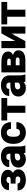

<svg xmlns="http://www.w3.org/2000/svg" viewBox="1798 -2376 588 4225"><g transform="rotate(-90 2092.5 -264.0)"><path d="M14 -164C14 -134 21 -108 35 -86C72 -25 148 10 242 10C310 10 368 -5 410 -32C447 -56 478 -95 478 -152C478 -215 446 -252 398 -273C435 -294 468 -330 468 -381C468 -406 464 -428 453 -448C418 -511 338 -538 242 -538C212 -538 185 -534 158 -527C88 -508 22 -457 22 -368V-361H178V-368C178 -400 209 -416 249 -416C289 -416 312 -401 312 -369C312 -336 292 -324 249 -324H164V-216H249C298 -216 322 -205 322 -164C322 -128 292 -111 249 -111C207 -111 170 -129 170 -164V-171H14Z M517 -152C517 -128 521 -107 531 -87C559 -31 620 10 704 10C761 10 802 -9 832 -38C835 -23 839 -10 847 0H1001V-18C987 -49 981 -85 981 -132V-350C981 -381 976 -409 964 -432C932 -501 861 -538 761 -538C691 -538 633 -518 592 -486C559 -459 529 -418 529 -362V-355H685V-362C685 -399 711 -419 753 -419C802 -419 823 -395 823 -351V-330H768C633 -330 517 -286 517 -152ZM673 -163C673 -213 713 -232 773 -232H823V-156C808 -132 777 -113 735 -113C699 -113 673 -133 673 -163Z M1039 -257C1039 -220 1044 -185 1054 -153C1085 -58 1162 10 1290 10C1357 10 1413 -13 1450 -46C1485 -77 1517 -126 1517 -190V-198H1370V-191C1367 -145 1338 -119 1288 -119C1211 -119 1195 -178 1195 -257V-271C1195 -349 1212 -409 1287 -409C1337 -409 1369 -374 1369 -324V-317H1517V-324C1517 -356 1510 -386 1499 -413C1467 -489 1395 -538 1289 -538C1247 -538 1210 -532 1179 -518C1090 -479 1039 -392 1039 -271Z M1554 -400H1722V0H1878V-400H2048V-528H1554Z M2081 -152C2081 -128 2085 -107 2095 -87C2123 -31 2184 10 2268 10C2325 10 2366 -9 2396 -38C2399 -23 2403 -10 2411 0H2565V-18C2551 -49 2545 -85 2545 -132V-350C2545 -381 2540 -409 2528 -432C2496 -501 2425 -538 2325 -538C2255 -538 2197 -518 2156 -486C2123 -459 2093 -418 2093 -362V-355H2249V-362C2249 -399 2275 -419 2317 -419C2366 -419 2387 -395 2387 -351V-330H2332C2197 -330 2081 -286 2081 -152ZM2237 -163C2237 -213 2277 -232 2337 -232H2387V-156C2372 -132 2341 -113 2299 -113C2263 -113 2237 -133 2237 -163Z M2611 0H2874C2993 0 3097 -35 3097 -154C3097 -220 3050 -256 2994 -272C3035 -290 3071 -325 3071 -378C3071 -403 3066 -424 3055 -444C3020 -506 2936 -528 2840 -528H2611ZM2769 -128V-212H2874C2918 -212 2941 -200 2941 -169C2941 -138 2917 -128 2874 -128ZM2769 -322V-400H2840C2888 -400 2915 -392 2915 -358C2915 -330 2891 -322 2848 -322Z M3145 0H3299L3465 -304V0H3621V-528H3468L3303 -225V-528H3145Z M3668 -400H3836V0H3992V-400H4162V-528H3668Z"/></g></svg>

Font: Asimov Pro
Style: Blk
Weight: 900
Designer: Google
Version: Version 2.000980; 2014